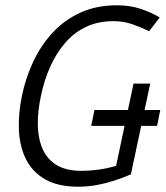

<svg xmlns="http://www.w3.org/2000/svg" viewBox="-20 -696 626 726"><path d="M409 -616Q351 -616 305.5 -594.5Q260 -573 226.5 -534Q193 -495 170 -444Q147 -393 135 -334Q122 -275 123 -223.5Q124 -172 141 -133Q158 -94 194 -72Q230 -50 288 -50Q320 -50 352.5 -54.5Q385 -59 419 -69L475 -37Q475 -37 458.5 -30Q442 -23 413.5 -13.5Q385 -4 349.5 3Q314 10 276 10Q199 10 150.5 -18Q102 -46 78 -94.5Q54 -143 51.5 -205Q49 -267 63 -334Q77 -402 106 -463.5Q135 -525 179.5 -573Q224 -621 284.5 -648.5Q345 -676 422 -676Q471 -676 510.5 -663Q550 -650 584 -630L544 -578Q513 -593 480 -604.5Q447 -616 409 -616ZM419 -69 485 -380H548L475 -37ZM325 -220 337 -280H586L574 -220Z"/></svg>

Font: Epunda Sans Light
Style: Italic
Weight: 300
Italic angle: -12.0243°
Designer: Simon Atzbach
Foundry: typofactur
Version: Version 2.204